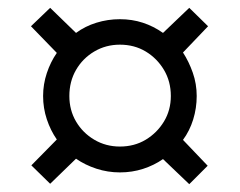

<svg xmlns="http://www.w3.org/2000/svg" viewBox="-20 -598 612 490"><path d="M90 -353Q90 -383 99.5 -411.5Q109 -440 125 -463L59 -531L108 -578L174 -514Q197 -531 226 -540Q255 -549 286 -549Q317 -549 344.5 -540Q372 -531 396 -514L463 -578L511 -531L447 -464Q462 -441 472 -412.5Q482 -384 482 -353Q482 -322 473 -293Q464 -264 447 -241L510 -175L463 -128L396 -192Q373 -176 345 -167Q317 -158 286 -158Q255 -158 226 -167.5Q197 -177 174 -193L108 -129L60 -176L125 -242Q109 -265 99.5 -293.5Q90 -322 90 -353ZM157 -353Q157 -317 174 -288Q191 -259 220.5 -241.5Q250 -224 286 -224Q323 -224 352 -241.5Q381 -259 398.5 -288Q416 -317 416 -353Q416 -390 398.5 -419.5Q381 -449 352 -466.5Q323 -484 286 -484Q250 -484 220.5 -466.5Q191 -449 174 -419.5Q157 -390 157 -353Z"/></svg>

Font: Noto Sans Ambassadori
Style: Regular
Weight: 400
Designer: Monotype Design Team
Foundry: Monotype Imaging Inc.
Version: Version 2.013